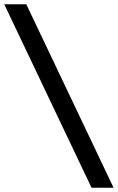

<svg xmlns="http://www.w3.org/2000/svg" viewBox="-107 -831 556 906"><path d="M325 55 -87 -811H17L429 55Z"/></svg>

Font: Krub
Style: Bold Italic
Weight: 700
Italic angle: -8°
Designer: Ekaluck Peanpanawate
Foundry: Cadson Demak Co.,Ltd.
Version: Version 1.000; ttfautohint (v1.6)